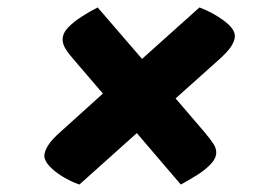

<svg xmlns="http://www.w3.org/2000/svg" viewBox="-20 -627 721 515"><path d="M193 -132Q170 -140 148.5 -153Q127 -166 113 -181Q99 -196 99 -209Q99 -221 109 -237Q119 -253 143 -274L256 -376L178 -467Q163 -484 155.5 -496.5Q148 -509 148 -521Q148 -538 163 -553.5Q178 -569 200 -583Q222 -597 242 -607L361 -469L515 -607Q550 -594 580 -572Q610 -550 610 -530Q610 -518 600 -502.5Q590 -487 565 -465L451 -363L529 -272Q544 -254 552 -242Q560 -230 560 -218Q560 -202 544.5 -186Q529 -170 507 -156.5Q485 -143 465 -132L347 -270Z"/></svg>

Font: Lemonada SemiBold
Style: Regular
Weight: 600
Designer: Mohamed Gaber (Arabic), Eduardo Tunni (Latin)
Foundry: Kief Type Foundry
Version: Version 4.005; ttfautohint (v1.8.3)